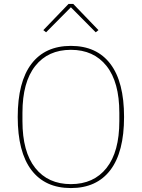

<svg xmlns="http://www.w3.org/2000/svg" viewBox="-20 -943 720 975"><path d="M328 -923H352L480 -790L466 -779L340 -906L214 -779L200 -790ZM540.5 -79.5Q471 12 340 12Q209 12 139.5 -79.5Q70 -171 70 -349Q70 -527 139.5 -618.5Q209 -710 340 -710Q471 -710 540.5 -618.5Q610 -527 610 -349Q610 -171 540.5 -79.5ZM586 -328V-370Q586 -526 521 -608Q456 -690 340 -690Q224 -690 159 -608Q94 -526 94 -370V-328Q94 -172 159 -90Q224 -8 340 -8Q456 -8 521 -90Q586 -172 586 -328Z"/></svg>

Font: IBM Plex Sans Thin
Style: Regular
Weight: 100
Designer: Mike Abbink, Paul van der Laan, Pieter van Rosmalen
Foundry: Bold Monday
Version: Version 3.0